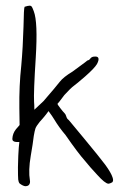

<svg xmlns="http://www.w3.org/2000/svg" viewBox="-20 -642 436 674"><path d="M66.4 -618.2Q78.1 -622.1 85 -622.1Q88.9 -622.1 91.8 -618.2Q93.8 -615.2 98.6 -602.5Q113.3 -564.5 105.5 -439.5Q97.7 -317.4 99.6 -284.2Q100.6 -275.4 100.6 -256.8Q109.4 -264.6 132.8 -287.1Q176.8 -337.9 189.5 -354.5Q202.1 -371.1 234.4 -390.6Q269.5 -417 278.3 -422.9Q287.1 -430.7 290 -430.7Q293 -430.7 298.8 -438.5Q303.7 -443.4 312.5 -443.4Q322.3 -444.3 325.2 -438.5Q328.1 -431.6 320.3 -417Q311.5 -402.3 279.3 -374Q249 -347.7 239.3 -340.8Q228.5 -333 206.1 -308.6Q183.6 -278.3 181.6 -277.3Q181.6 -275.4 191.4 -262.7Q200.2 -251 207 -244.1Q210 -241.2 211.9 -235.4Q213.9 -228.5 216.8 -224.6Q221.7 -220.7 224.6 -216.8Q244.1 -193.4 277.3 -153.3Q329.1 -90.8 349.6 -63.5Q370.1 -35.2 375 -19.5Q377 -13.7 377 -9.8Q377 -4.9 374 -2Q365.2 2.9 360.4 2.9Q348.6 2 321.3 -28.3Q293.9 -57.6 279.3 -76.2Q253.9 -104.5 210 -168Q187.5 -194.3 169.9 -223.6Q164.1 -233.4 150.4 -252Q148.4 -249 141.6 -240.2Q130.9 -226.6 119.1 -213.9Q107.4 -199.2 104.5 -191.4Q101.6 -182.6 98.6 -165Q95.7 -139.6 87.9 -94.7Q79.1 -43 85 -8.8Q86.9 1 81.1 7.8Q76.2 11.7 70.3 11.7Q61.5 11.7 48.8 2Q44.9 -2.9 43.9 -11.7Q43 -21.5 43 -54.7Q43.9 -100.6 45.9 -124Q46.9 -130.9 47.9 -143.6Q45.9 -143.6 38.1 -143.6Q31.2 -143.6 27.3 -146.5Q23.4 -148.4 23.4 -155.3Q24.4 -173.8 36.1 -188.5Q41 -193.4 43 -196.3Q45.9 -200.2 48.8 -203.1Q48.8 -223.6 47.9 -262.7Q46.9 -340.8 54.7 -412.1Q60.5 -476.6 62.5 -547.9Q63.5 -614.3 66.4 -618.2Z"/></svg>

Font: Yahfie
Style: Heavy
Weight: 600
Designer: Joe Palazzolo
Foundry: jozolo LLC
Version: Version 001.000